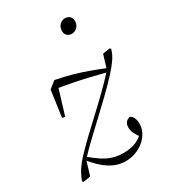

<svg xmlns="http://www.w3.org/2000/svg" viewBox="-177 -780 787 891"><g transform="rotate(-30 216.0 -335.0)"><path d="M231 23Q199 23 171.5 11Q144 -1 118 -23.5Q92 -46 65 -80L75 -92Q105 -66 131.5 -48.5Q158 -31 184.5 -23Q211 -15 241 -15Q262 -15 281.5 -19Q301 -23 318 -32Q335 -41 348 -53L353 -47L346 -41Q332 -61 325 -75.5Q318 -90 318 -106Q318 -123 326.5 -133.5Q335 -144 349 -146Q360 -141 366 -127.5Q372 -114 372 -97Q372 -72 360.5 -50Q349 -28 328.5 -11.5Q308 5 283 14Q258 23 231 23ZM51 2 12 8 7 2Q19 -30 33.5 -51.5Q48 -73 65 -92Q99 -128 136 -163.5Q173 -199 211.5 -234.5Q250 -270 289 -308Q328 -346 365 -387L388 -462L426 -468L432 -463Q423 -433 405.5 -409Q388 -385 366 -361Q332 -324 296 -289.5Q260 -255 223 -220Q186 -185 148 -149.5Q110 -114 74 -75ZM74 -299 94 -440 131 -469Q177 -460 216.5 -449Q256 -438 294.5 -424Q333 -410 375 -393L364 -377Q318 -389 279.5 -398Q241 -407 200.5 -415Q160 -423 109 -431L136 -450L89 -296ZM309 -614Q295 -614 285 -623Q275 -632 275 -648Q275 -669 288 -681Q301 -693 316 -693Q331 -693 341 -684Q351 -675 351 -659Q351 -639 338 -626.5Q325 -614 309 -614Z"/></g></svg>

Font: Source Serif 4 48pt Light
Style: Italic
Weight: 300
Italic angle: -12°
Designer: Frank Grießhammer
Foundry: Adobe Systems Incorporated
Version: Version 4.004;hotconv 1.0.116;makeotfexe 2.5.65601